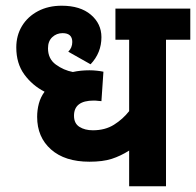

<svg xmlns="http://www.w3.org/2000/svg" viewBox="-20 -652 686 672"><path d="M646 -513H561V0H432V-125Q402 -106 371 -96Q340 -86 293 -86Q207 -86 158.5 -129Q110 -172 110 -243Q110 -267 116 -289.5Q122 -312 136 -331Q93 -353 65 -391.5Q37 -430 37 -486Q37 -528 57 -561Q77 -594 113 -613Q149 -632 196 -632Q261 -632 298 -600.5Q335 -569 335 -522Q335 -467 297 -427L219 -471Q233 -485 233 -505Q233 -536 199 -536Q178 -536 163 -522Q148 -508 148 -483Q148 -446 175.5 -426Q203 -406 235 -400Q262 -406 293 -406Q306 -406 319.5 -404.5Q333 -403 342 -401L335 -298Q330 -298 323 -299Q316 -300 308 -300Q239 -300 239 -247Q239 -220 258 -208Q277 -196 305 -196Q348 -196 379 -215.5Q410 -235 432 -263V-513H384V-622H646Z"/></svg>

Font: Noto Sans SemiCondensed
Style: Bold Italic
Weight: 700
Width: 4
Italic angle: -12°
Designer: Monotype Design Team
Foundry: Monotype Imaging Inc.
Version: Version 2.013; ttfautohint (v1.8.4.7-5d5b)